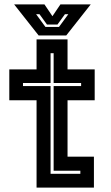

<svg xmlns="http://www.w3.org/2000/svg" viewBox="-20 -857 508 877"><path d="M147 0V-399H22.5V-540H147V-677H288.5V-540H412.5V-399H288.5V-141.5H409V0ZM211 -63H347V-77H225V-464H350.5V-478H225V-614H211V-478H85V-464H211ZM156.5 -695 44.5 -837H183L219.5 -783L256 -837H394.5L282.5 -695ZM187.5 -734H249.5L292 -792H276.5L242.5 -745H194.5L160.5 -792H145Z"/></svg>

Font: Tourney Thin
Style: Regular
Weight: 100
Designer: Tyler Finck
Foundry: Etcetera Type Co
Version: Version 1.015